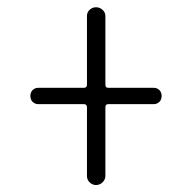

<svg xmlns="http://www.w3.org/2000/svg" viewBox="-20 -580 540 540"><path d="M87.9 -287.1Q78.1 -287.1 71.8 -293.5Q65.4 -299.8 65.4 -310.1Q65.4 -320.3 71.8 -326.7Q78.1 -333 87.9 -333H215.8Q224.6 -333 224.6 -341.8V-535.2Q224.6 -545.9 232.4 -552.7Q240.2 -559.6 250 -559.6Q260.7 -559.6 268.6 -552.2Q276.4 -544.9 276.4 -535.2V-341.8Q276.4 -333 284.2 -333H412.1Q421.9 -333 428.2 -326.7Q434.6 -320.3 434.6 -310.1Q434.6 -299.8 428.2 -293.5Q421.9 -287.1 412.1 -287.1H284.2Q276.4 -287.1 276.4 -278.3V-85Q276.4 -75.2 268.6 -67.4Q260.7 -59.6 250 -59.6Q240.2 -59.6 232.4 -66.9Q224.6 -74.2 224.6 -85V-278.3Q224.6 -287.1 215.8 -287.1Z"/></svg>

Font: Rounded-X Mgen+ 2m light
Style: Regular
Weight: 200
Designer: [Source Han Sans]
Ryoko NISHIZUKA  (kana & ideographs); Paul D. Hunt (Latin, Greek & Cyrillic); Wenlong ZHANG  (bopomofo
Version: Version 1.059.20150602